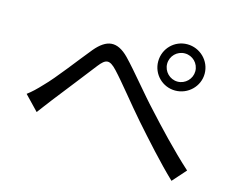

<svg xmlns="http://www.w3.org/2000/svg" viewBox="-97 -855 1194 974"><g transform="rotate(15 500.0 -368.0)"><path d="M700 -591C700 -632 733 -665 774 -665C815 -665 848 -632 848 -591C848 -551 815 -517 774 -517C733 -517 700 -551 700 -591ZM653 -591C653 -524 707 -470 774 -470C841 -470 897 -524 897 -591C897 -659 841 -713 774 -713C707 -713 653 -659 653 -591ZM51 -259 124 -183C140 -203 162 -235 183 -261C232 -322 315 -431 361 -489C394 -531 413 -537 455 -492C502 -442 577 -346 641 -273C709 -196 800 -94 875 -23L938 -94C849 -174 752 -278 692 -344C628 -412 550 -511 492 -571C427 -637 373 -628 316 -560C259 -491 175 -378 122 -325C96 -297 75 -277 51 -259Z"/></g></svg>

Font: Squished Noto Sans CJK JP Regular
Style: Regular
Weight: 400
Designer: Ryoko NISHIZUKA (kana & ideographs); Paul D. Hunt (Latin, Greek & Cyrillic); Wenlong ZHANG (bopomofo); Sandoll Communica
Foundry: Adobe Systems Incorporated
Version: Version 1.004;PS 1.004;hotconv 1.0.82;makeotf.lib2.5.63406